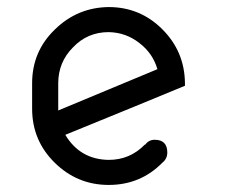

<svg xmlns="http://www.w3.org/2000/svg" viewBox="-20 -524 665 544"><path d="M71 -216C71 -156 92.3 -105 135 -63C177.7 -21 228.7 0 288 0C348 0 398.7 -21 440 -63C449.3 -70.3 454 -80 454 -92C454 -116 442 -128 418 -128C407.3 -128 398.3 -123.3 391 -114H390C362 -85.3 328 -71 288 -71C234 -71.7 193 -95.3 165 -142C315.7 -203.3 428.7 -249.7 504 -281V-288V-289C503.3 -348.3 482 -399 440 -441C398 -483 347.3 -504 288 -504C228.7 -503.3 177.7 -482 135 -440C92.3 -398.7 71 -348 71 -288V-251V-229ZM426 -328C300.7 -276 207 -237 145 -211V-213V-216V-288C145 -328 159 -362 187 -390C214.3 -418.7 248 -433 288 -433C320.7 -432.3 349.7 -422 375 -402C400.3 -382.7 417.3 -358 426 -328Z"/></svg>

Font: Semi-Coder
Style: Regular
Weight: 400
Version: 0.1000